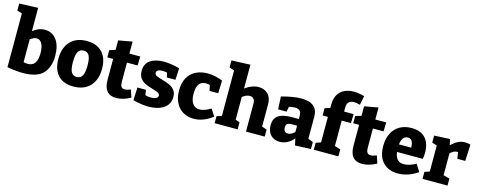

<svg xmlns="http://www.w3.org/2000/svg" viewBox="-36 -1531 5698 2284"><g transform="rotate(15 2813.5 -388.5)"><path d="M572 -280Q572 -144 499.5 -65Q427 14 249 14Q170 14 58 -6V-667L-3 -687V-773L228 -782V-495Q297 -551 375 -551Q464 -551 518 -480.5Q572 -410 572 -280ZM395 -267Q395 -340 372 -383.5Q349 -427 307 -427Q272 -427 228 -394V-112Q257 -106 279 -106Q340 -106 367.5 -147.5Q395 -189 395 -267Z M1150 -278Q1150 -141 1076.5 -63.5Q1003 14 873 14Q750 14 683.5 -57Q617 -128 617 -259Q617 -396 689.5 -473.5Q762 -551 891 -551Q1014 -551 1082 -480Q1150 -409 1150 -278ZM794 -267Q794 -181 815 -143.5Q836 -106 882 -106Q930 -106 951.5 -145.5Q973 -185 973 -271Q973 -357 952 -394Q931 -431 884 -431Q837 -431 815.5 -392.5Q794 -354 794 -267Z M1576 -37Q1483 14 1400 14Q1247 14 1247 -169V-426H1175V-515L1247 -537V-654L1417 -685V-537H1551L1548 -426H1417V-192Q1417 -149 1430 -130Q1443 -111 1471 -111Q1499 -111 1545 -129Z M1875 -338Q1930 -322 1966.5 -306Q2003 -290 2029.5 -258Q2056 -226 2056 -175Q2056 -82 1984 -34Q1912 14 1797 14Q1716 14 1607 -14L1614 -172H1719L1729 -108Q1762 -98 1800 -98Q1836 -98 1860.5 -109.5Q1885 -121 1885 -143Q1885 -165 1863 -177Q1841 -189 1791 -203Q1736 -219 1700 -235.5Q1664 -252 1637.5 -286Q1611 -320 1611 -376Q1611 -465 1674 -508Q1737 -551 1840 -551Q1923 -551 2034 -522L2027 -378H1921L1908 -435Q1874 -441 1848 -441Q1816 -441 1797 -430Q1778 -419 1778 -398Q1778 -376 1801.5 -364Q1825 -352 1875 -338Z M2586 -74Q2473 14 2354 14Q2281 14 2224 -19Q2167 -52 2134 -115Q2101 -178 2101 -265Q2101 -368 2141 -432Q2181 -496 2244 -523.5Q2307 -551 2382 -551Q2430 -551 2479.5 -539Q2529 -527 2565 -512L2560 -355H2453L2438 -425Q2417 -431 2386 -431Q2278 -431 2278 -274Q2278 -194 2308.5 -152.5Q2339 -111 2393 -111Q2452 -111 2531 -159Z M3167 -107 3228 -86V0H2997V-341Q2998 -381 2980 -401.5Q2962 -422 2932 -422Q2889 -422 2842 -384V-105L2894 -86V0H2611V-86L2672 -107V-666L2611 -687V-773L2842 -782V-489Q2882 -519 2925 -535Q2968 -551 3008 -551Q3078 -551 3123 -506Q3168 -461 3167 -378Z M3736 -109 3797 -86V0L3603 9L3585 -74Q3550 -31 3506 -8.5Q3462 14 3414 14Q3344 14 3302 -30Q3260 -74 3260 -150Q3260 -232 3313.5 -269.5Q3367 -307 3477 -307H3566V-348Q3566 -389 3546.5 -408Q3527 -427 3487 -427Q3461 -427 3414 -417L3402 -354H3298L3290 -511Q3435 -551 3534 -551Q3635 -551 3685.5 -508.5Q3736 -466 3736 -379ZM3566 -146V-225H3505Q3464 -225 3447 -212Q3430 -199 3430 -169Q3430 -138 3444.5 -122Q3459 -106 3483 -106Q3523 -106 3566 -146Z M4063 -581V-532H4180L4177 -421H4063V-108L4135 -86V0H3832V-86L3893 -107V-421H3828V-511L3893 -531V-567Q3893 -678 3953 -734.5Q4013 -791 4119 -791Q4172 -791 4246 -771L4223 -659Q4177 -672 4150 -672Q4110 -672 4086.5 -650.5Q4063 -629 4063 -581Z M4605 -37Q4512 14 4429 14Q4276 14 4276 -169V-426H4204V-515L4276 -537V-654L4446 -685V-537H4580L4577 -426H4446V-192Q4446 -149 4459 -130Q4472 -111 4500 -111Q4528 -111 4574 -129Z M5113 -231H4795Q4802 -174 4829 -142.5Q4856 -111 4910 -111Q4975 -111 5057 -156L5113 -68Q5055 -27 4992.5 -6.5Q4930 14 4869 14Q4753 14 4685.5 -56.5Q4618 -127 4618 -258Q4618 -348 4651 -414Q4684 -480 4745.5 -515.5Q4807 -551 4890 -551Q5007 -551 5063.5 -485.5Q5120 -420 5120 -311Q5120 -270 5113 -231ZM4794 -324H4945Q4944 -377 4928 -403.5Q4912 -430 4876 -430Q4839 -430 4819 -401Q4799 -372 4794 -324Z M5616 -541 5607 -338H5509L5497 -417Q5494 -418 5486 -418Q5465 -418 5442.5 -406.5Q5420 -395 5402 -376V-107L5479 -86V0H5171V-86L5232 -107V-426L5171 -448V-533L5365 -543L5380 -470Q5423 -511 5463 -531Q5503 -551 5547 -551Q5579 -551 5616 -541Z"/></g></svg>

Font: Bitter Pro ExtraBold
Style: Regular
Weight: 800
Designer: Sol Matas, and Bitter project Authors
Foundry: Sol Matas
Version: Version 1.010